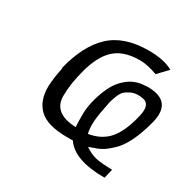

<svg xmlns="http://www.w3.org/2000/svg" viewBox="-130 -609 805 810"><g transform="rotate(30 272.0 -204.0)"><path d="M93 -235H91Q121 -359 187 -421Q253 -483 372 -483Q448 -483 491 -458L446 -411Q397 -429 361 -429Q275 -429 232 -383Q196 -346 175.5 -272Q155 -198 155 -137Q155 -53 266 -49Q264 -78 264.5 -113.5Q265 -149 276 -188.5Q287 -228 304 -261Q321 -294 351.5 -318Q382 -342 420 -346Q438 -348 446 -348Q567 -347 538 -231Q505 -105 453 -59Q439 -46 428 -37.5Q417 -29 407 -24Q397 -19 391 -16.5Q385 -14 372.5 -10Q360 -6 353 -3Q380 16 406.5 22.5Q433 29 489 30L478 75Q330 75 284 6H256Q160 6 119.5 -32Q79 -70 80 -141Q82 -184 93 -235ZM331 -179V-177Q313 -95 325 -50Q388 -60 423 -102.5Q458 -145 477 -229Q485 -264 474 -281Q468 -293 449 -296Q437 -298 428 -298Q407 -298 390 -289.5Q373 -281 364 -271.5Q355 -262 347.5 -242Q340 -222 337.5 -211.5Q335 -201 331 -179Z"/></g></svg>

Font: Coval
Style: ExtraLight Italic
Weight: 200
Foundry: Context Ltd
Version: Version 001.000